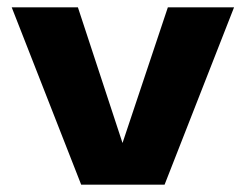

<svg xmlns="http://www.w3.org/2000/svg" viewBox="-20 -505 673 525"><path d="M12 -485H193L315 -114L439 -485H620L430 0H202Z"/></svg>

Font: Sarpanch ExtraBold
Style: Regular
Weight: 800
Designer: Manushi Parikh (Devanagari and Latin), Jyotish Sonowal (Devanagari)
Foundry: Indian Type Foundry
Version: Version 2.004;PS 1.0;hotconv 1.0.78;makeotf.lib2.5.61930; tt